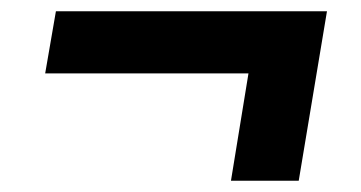

<svg xmlns="http://www.w3.org/2000/svg" viewBox="-20 -435 640 340"><path d="M60 -305H420L389 -115H509L559 -415H79Z"/></svg>

Font: CommitMono
Style: Bold Italic
Weight: 700
Monospace: yes
Designer: Eigil Nikolajsen
Foundry: Eigil Nikolajsen
Version: Version 1.143